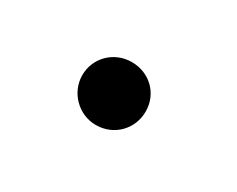

<svg xmlns="http://www.w3.org/2000/svg" viewBox="-36 -570 415 336"><g transform="rotate(30 171.5 -401.5)"><path d="M226 -402C226 -438 198 -465 162 -465C126 -465 98 -437 98 -402C98 -367 127 -338 162 -338C198 -338 226 -366 226 -402Z"/></g></svg>

Font: GFS Ignacio
Style: Regular
Weight: 400
Designer: George D. Matthiopoulos
Foundry: George D. Matthiopoulos
Version: Version 1.000